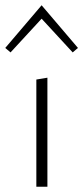

<svg xmlns="http://www.w3.org/2000/svg" viewBox="-33 -709 316 729"><path d="M105 -407 147 -414V0H105ZM-13 -527 125 -689 263 -527 243 -510 125 -638 7 -510Z"/></svg>

Font: Ysabeau Light
Style: Regular
Weight: 300
Designer: Christian Thalmann (Catharsis Fonts)
Version: Version 0.003